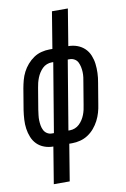

<svg xmlns="http://www.w3.org/2000/svg" viewBox="-102 -794 704 1069"><g transform="rotate(-10 250.0 -260.0)"><path d="M113 215 147 8Q120 8 96 -1Q72 -10 55 -27Q38 -44 28.5 -67.5Q19 -91 15.5 -116Q12 -141 13.5 -167.5Q15 -194 19 -221L39 -341Q43 -363 49 -385.5Q55 -408 66 -429.5Q77 -451 93.5 -470Q110 -489 130 -502.5Q150 -516 173.5 -522Q197 -528 219 -528H236L270 -735H360L326 -528Q353 -528 377 -519Q401 -510 418.5 -493Q436 -476 445.5 -452.5Q455 -429 458 -404Q461 -379 460 -352.5Q459 -326 454 -299L434 -179Q431 -157 424.5 -134.5Q418 -112 407 -90.5Q396 -69 380 -50Q364 -31 343.5 -17.5Q323 -4 299.5 2Q276 8 254 8H237L203 215ZM245 -65H254Q268 -65 282 -70.5Q296 -76 307 -86.5Q318 -97 326 -109.5Q334 -122 339.5 -136Q345 -150 348 -163.5Q351 -177 353 -191L373 -311Q376 -326 378 -341.5Q380 -357 379.5 -371.5Q379 -386 376 -400.5Q373 -415 367 -427.5Q361 -440 348.5 -447.5Q336 -455 321 -455H310ZM152 -65H163L228 -455H219Q205 -455 191 -449.5Q177 -444 166.5 -433.5Q156 -423 148 -410.5Q140 -398 134.5 -384Q129 -370 125.5 -356.5Q122 -343 120 -329L100 -209Q98 -194 96 -178.5Q94 -163 94.5 -148.5Q95 -134 97.5 -119.5Q100 -105 106.5 -92.5Q113 -80 125 -72.5Q137 -65 152 -65Z"/></g></svg>

Font: Iosevka Medium Oblique
Style: Regular
Weight: 500
Italic angle: -9°
Monospace: yes
Designer: Belleve Invis
Foundry: Belleve Invis
Version: Version 32.5.0; ttfautohint (v1.8.4)